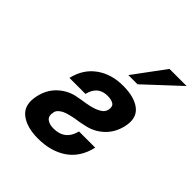

<svg xmlns="http://www.w3.org/2000/svg" viewBox="-208 -886 1031 1031"><g transform="rotate(45 307.0 -371.0)"><path d="M613.8 -752.9 420.9 -573.2H351.1L483.9 -752.9ZM351.1 -416Q278.3 -416 259.8 -338.9H138.2Q157.2 -421.9 219.7 -467.5Q282.2 -513.2 372.1 -513.2Q460.4 -513.2 504.9 -476.3Q549.3 -439.5 532.2 -366.2Q518.6 -307.6 479.5 -269.8Q440.4 -231.9 388.2 -219.2Q372.1 -215.3 359.4 -212.9Q346.7 -210.4 345.2 -210Q324.7 -207 310.5 -204.6Q296.4 -202.1 276.9 -197Q257.3 -191.9 244.6 -185.8Q231.9 -179.7 221.7 -170.2Q211.4 -160.6 209 -148.9Q201.2 -115.2 219.2 -100.6Q237.3 -85.9 270 -85.9Q356.4 -85.9 377.9 -171.9H501Q479.5 -79.6 412.8 -34.2Q346.2 11.2 249 11.2Q161.1 11.2 113.5 -27.6Q65.9 -66.4 84 -146Q97.7 -206.1 137.5 -243.9Q177.2 -281.7 230 -293.9Q234.4 -294.4 247.6 -297.1Q260.7 -299.8 267.1 -300.8Q284.2 -303.2 295.7 -305.2Q307.1 -307.1 324.5 -311Q341.8 -314.9 353.8 -319.6Q365.7 -324.2 377.9 -330.8Q390.1 -337.4 397.5 -346.4Q404.8 -355.5 407.2 -366.2Q413.1 -394 397.2 -405Q381.3 -416 351.1 -416Z"/></g></svg>

Font: Perun
Style: Bold Italic
Weight: 700
Italic angle: -12°
Foundry: Copyright (c) Stefan Peev, Context Ltd, 2016
Version: Version 001.000